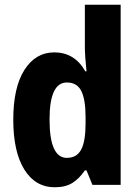

<svg xmlns="http://www.w3.org/2000/svg" viewBox="-20 -780 589 810"><path d="M211 10Q129 10 82.5 -65Q36 -140 36 -275Q36 -411 83 -485Q130 -559 209 -559Q295 -559 340 -479H345Q342 -508 340 -534.5Q338 -561 338 -584V-760H489V0H370L345 -61H338Q314 -26 285 -8Q256 10 211 10ZM262 -114Q304 -114 322.5 -149Q341 -184 341 -259V-286Q341 -360 323 -396Q305 -432 262 -432Q189 -432 189 -276Q189 -114 262 -114Z"/></svg>

Font: Noto Sans Sinhala Condensed ExtraBold
Style: Regular
Weight: 800
Width: 3
Designer: Jelle Bosma - Monotype Design Team
Foundry: Monotype Imaging Inc.
Version: Version 2.006; ttfautohint (v1.8.4.7-5d5b)